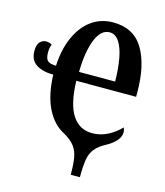

<svg xmlns="http://www.w3.org/2000/svg" viewBox="-133 -825 975 1135"><g transform="rotate(15 354.0 -257.5)"><path d="M408 210Q408 149 401.5 108.5Q395 68 373.5 39Q352 10 306 -16Q239 -50 199 -130.5Q159 -211 155 -335Q91 -335 51 -360Q11 -385 11 -442Q11 -482 27.5 -498Q44 -514 64 -514Q72 -514 83.5 -511Q95 -508 100 -503Q95 -492 93 -480.5Q91 -469 91 -454Q91 -416 106 -403Q121 -390 157 -390Q162 -492 196 -567.5Q230 -643 287 -684Q344 -725 419 -725Q544 -725 603 -627.5Q662 -530 662 -361V-335H296Q300 -194 343.5 -127Q387 -60 466 -60Q516 -60 560.5 -83Q605 -106 638 -141Q641 -135 643 -128.5Q645 -122 645 -113Q645 -85 623.5 -61Q602 -37 572 -20Q522 6 499.5 34Q477 62 470.5 103Q464 144 464 210ZM519 -390Q518 -467 507 -529Q496 -591 472.5 -627Q449 -663 413 -663Q360 -663 330 -588.5Q300 -514 298 -390Z"/></g></svg>

Font: Noto Serif ExtraCondensed
Style: Bold
Weight: 700
Width: 2
Designer: Monotype Design Team
Foundry: Monotype Imaging Inc.
Version: Version 2.014; ttfautohint (v1.8.4.7-5d5b)